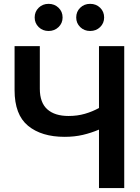

<svg xmlns="http://www.w3.org/2000/svg" viewBox="-20 -964 717 984"><path d="M311 -262.7Q192.9 -262.7 123.8 -319.3Q54.7 -376 54.7 -502V-727.5H184.1V-509.3Q184.1 -438 222.4 -403.8Q260.7 -369.6 331.5 -369.6Q376.5 -369.6 415.3 -380.9Q454.1 -392.1 487.3 -410.6V-727.5H616.7V0H487.3V-299.8Q447.3 -282.7 404.5 -272.7Q361.8 -262.7 311 -262.7ZM441.9 -805.2Q411.6 -805.2 391.1 -825.2Q370.6 -845.2 370.6 -874.5Q370.6 -904.3 391.1 -924.3Q411.6 -944.3 441.9 -944.3Q472.7 -944.3 493.2 -924.3Q513.7 -904.3 513.7 -874.5Q513.7 -845.2 493.2 -825.2Q472.7 -805.2 441.9 -805.2ZM229 -805.2Q198.7 -805.2 178.2 -825.2Q157.7 -845.2 157.7 -874.5Q157.7 -904.3 178.2 -924.3Q198.7 -944.3 229 -944.3Q259.3 -944.3 280 -924.3Q300.8 -904.3 300.8 -874.5Q300.8 -845.2 280 -825.2Q259.3 -805.2 229 -805.2Z"/></svg>

Font: Inter Display SemiBold
Style: Regular
Weight: 600
Designer: Rasmus Andersson
Foundry: rsms
Version: Version 4.001;git-9221beed3